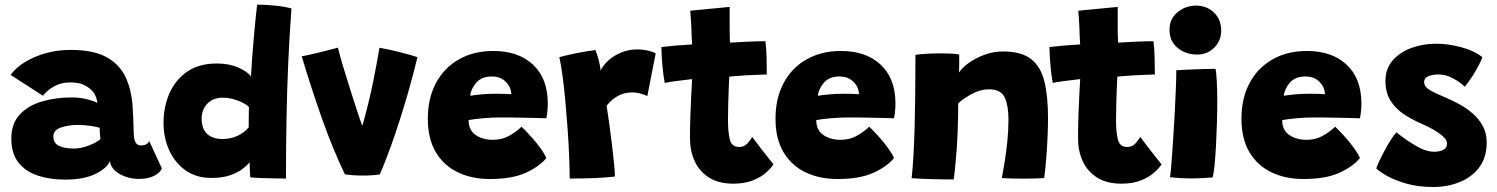

<svg xmlns="http://www.w3.org/2000/svg" viewBox="-20 -746 6286 806"><path d="M252 8Q190 8 139 -8.8Q88 -25.5 57.8 -63.2Q27.5 -101 27.5 -164Q27.5 -227.5 63.2 -265.5Q99 -303.5 156.8 -320.2Q214.5 -337 280.5 -337Q315 -337 345.8 -329.2Q376.5 -321.5 388.5 -313.5Q388 -325 383 -338.8Q378 -352.5 369.5 -362Q355.5 -378 333.5 -389Q311.5 -400 273.5 -400Q235.5 -400 205.5 -382.5Q175.5 -365 160.5 -344L24.5 -431.5Q58.5 -478 127.8 -507.2Q197 -536.5 277.5 -536.5Q367.5 -536.5 422 -508.8Q476.5 -481 504 -428.5Q529 -380 536 -309Q538 -281 539.2 -253.8Q540.5 -226.5 541 -199.5Q541.5 -160 549.2 -147.8Q557 -135.5 570.5 -135.5Q598.5 -135.5 606.5 -154L659.5 -39Q653 -22 628 -8.5Q603 5 563 5Q518.5 5 482 -15.8Q445.5 -36.5 441.5 -70Q430 -40.5 381.2 -16.2Q332.5 8 252 8ZM290 -122.5Q321.5 -122.5 355 -136Q388.5 -149.5 401.5 -162Q400 -173 399.2 -186.8Q398.5 -200.5 398.5 -209Q388.5 -213.5 361.2 -217.5Q334 -221.5 306 -221.5Q268 -221.5 236 -210.8Q204 -200 204 -173Q204 -145.5 227 -134Q250 -122.5 290 -122.5Z M1030.5 -1.5Q1029.5 -11.5 1028.8 -31.8Q1028 -52 1028 -65Q1019 -53 999 -37.5Q979 -22 946.5 -10.5Q914 1 867 1Q805 1 760 -30.2Q715 -61.5 690.8 -114.2Q666.5 -167 666.5 -231.5Q666.5 -297 691 -353.5Q715.5 -410 765.2 -444.8Q815 -479.5 890 -479.5Q942 -479.5 981 -462.2Q1020 -445 1033.5 -424.5Q1035.5 -461.5 1039 -509.2Q1042.5 -557 1046.8 -603.2Q1051 -649.5 1054.5 -683.2Q1058 -717 1059.5 -726.5Q1091 -726.5 1131.5 -722.8Q1172 -719 1203.5 -710.5Q1195 -596 1190 -482.8Q1185 -369.5 1182.8 -249.8Q1180.5 -130 1180.5 3.5Q1168 3.5 1139 3Q1110 2.5 1079.2 1.5Q1048.5 0.5 1030.5 -1.5ZM914.5 -162.5Q948.5 -162.5 977.5 -176Q1006.5 -189.5 1024 -211.5Q1024 -230.5 1024.2 -257Q1024.5 -283.5 1025 -297Q1009 -312.5 977.2 -324.2Q945.5 -336 915.5 -336Q874.5 -336 850.5 -311Q826.5 -286 826.5 -247.5Q826.5 -206 849.2 -184.2Q872 -162.5 914.5 -162.5Z M1573 -545.5Q1612.5 -538.5 1647 -530Q1681.5 -521.5 1704.5 -514.8Q1727.5 -508 1732.5 -506Q1715.5 -435.5 1690.8 -349Q1666 -262.5 1636 -175Q1606 -87.5 1574.5 -14Q1544.5 -9 1502.5 -9Q1481.5 -9 1461.5 -10.5Q1441.5 -12 1428 -14Q1377 -120 1332.8 -245Q1288.5 -370 1246.5 -509.5Q1254 -510.5 1273 -514.8Q1292 -519 1315.8 -524.8Q1339.5 -530.5 1361.8 -536.2Q1384 -542 1398.5 -546Q1407 -511.5 1421.2 -464.2Q1435.5 -417 1451 -368Q1466.5 -319 1479.8 -278.5Q1493 -238 1501 -217.5Q1513.5 -261 1525.2 -308.2Q1537 -355.5 1548.5 -413Q1560 -470.5 1573 -545.5Z M2273.5 -82.5Q2243.5 -46 2186 -20.2Q2128.5 5.5 2036.5 5.5Q1960.5 5.5 1901.8 -22.8Q1843 -51 1809.5 -107.2Q1776 -163.5 1776 -247.5Q1776 -333.5 1810 -397.2Q1844 -461 1906 -496.5Q1968 -532 2051 -532Q2155.5 -532 2216.8 -475.2Q2278 -418.5 2279.5 -316.5Q2280 -282 2273.5 -249.5Q2266 -250 2240 -250.5Q2214 -251 2182 -251.8Q2150 -252.5 2122.8 -252.8Q2095.5 -253 2084.5 -253Q2043.5 -253 2006.8 -249.5Q1970 -246 1947 -242Q1947 -225.5 1951.5 -213Q1960 -187 1987 -173Q2014 -159 2048 -159Q2085 -159 2114 -174.2Q2143 -189.5 2169.5 -214Q2172.5 -211.5 2185.8 -198Q2199 -184.5 2216.5 -164.5Q2234 -144.5 2249.8 -122.8Q2265.5 -101 2273.5 -82.5ZM1954 -344Q1972.5 -347 2000.2 -349.8Q2028 -352.5 2065 -352.5Q2085 -352.5 2102.2 -351.8Q2119.5 -351 2126.5 -350.5Q2126.5 -359 2123.5 -369.5Q2117.5 -391.5 2097 -408.2Q2076.5 -425 2044.5 -425Q2001.5 -425 1978.8 -398.2Q1956 -371.5 1954 -344Z M2501 -449.5Q2511 -471 2533.2 -491.5Q2555.5 -512 2586.8 -525.2Q2618 -538.5 2655 -538.5Q2678 -538.5 2700.2 -533.5Q2722.5 -528.5 2732.5 -521.5L2697.5 -343Q2687 -347.5 2670 -352.8Q2653 -358 2632.5 -358Q2600.5 -358 2573.5 -343Q2546.5 -328 2526.5 -302Q2531 -274 2537 -231.2Q2543 -188.5 2548.5 -142.8Q2554 -97 2557.8 -59.5Q2561.5 -22 2561.5 -5Q2521.5 0 2470.2 1.8Q2419 3.5 2371.5 3.5Q2371.5 -37 2369.2 -91.2Q2367 -145.5 2362.8 -205Q2358.5 -264.5 2353.2 -322Q2348 -379.5 2341.5 -427.8Q2335 -476 2328 -506Q2355 -513.5 2387.8 -520.2Q2420.5 -527 2446.5 -531.2Q2472.5 -535.5 2479.5 -536Q2485.5 -522.5 2493 -495.2Q2500.5 -468 2501 -449.5Z M3227 -56Q3216.5 -39.5 3194.8 -20.5Q3173 -1.5 3139.2 11.8Q3105.5 25 3058.5 25Q2996.5 25 2956.2 -0.8Q2916 -26.5 2896.2 -69.5Q2876.5 -112.5 2876.5 -165Q2876.5 -212.5 2878.2 -263Q2880 -313.5 2882.2 -354.5Q2884.5 -395.5 2885.5 -414Q2849.5 -410 2816.5 -405.5Q2783.5 -401 2770.5 -398Q2764.5 -430 2761.5 -462.8Q2758.5 -495.5 2757.5 -519.2Q2756.5 -543 2756.5 -548.5Q2785.5 -552 2817.2 -554.8Q2849 -557.5 2885.5 -559.5Q2884.5 -569 2883.5 -593.2Q2882.5 -617.5 2882 -636Q2881 -654 2879.8 -672.2Q2878.5 -690.5 2877.5 -701L3043 -717Q3043 -711.5 3043 -691.5Q3043 -671.5 3043 -643Q3043 -627.5 3043.2 -607.8Q3043.5 -588 3044.5 -567Q3061 -568 3083.2 -569.2Q3105.5 -570.5 3118.5 -571Q3149 -572.5 3168.2 -572.8Q3187.5 -573 3193 -573Q3197 -545.5 3198 -505.2Q3199 -465 3199 -433.5Q3194 -433.5 3167 -432.2Q3140 -431 3114.5 -430Q3096.5 -429 3074.8 -427.2Q3053 -425.5 3041.5 -424.5Q3040.5 -408.5 3039.2 -376.2Q3038 -344 3037 -307.5Q3036 -271 3036 -241.5Q3036 -191.5 3043.8 -160.2Q3051.5 -129 3083.5 -129Q3104 -129 3117 -143.5Q3130 -158 3138 -171Q3145.5 -160.5 3158.5 -143.5Q3171.5 -126.5 3185.5 -108.5Q3199.5 -90.5 3211 -76Q3222.5 -61.5 3227 -56Z M3733 -82.5Q3703 -46 3645.5 -20.2Q3588 5.5 3496 5.5Q3420 5.5 3361.2 -22.8Q3302.5 -51 3269 -107.2Q3235.5 -163.5 3235.5 -247.5Q3235.5 -333.5 3269.5 -397.2Q3303.5 -461 3365.5 -496.5Q3427.5 -532 3510.5 -532Q3615 -532 3676.2 -475.2Q3737.5 -418.5 3739 -316.5Q3739.5 -282 3733 -249.5Q3725.5 -250 3699.5 -250.5Q3673.5 -251 3641.5 -251.8Q3609.5 -252.5 3582.2 -252.8Q3555 -253 3544 -253Q3503 -253 3466.2 -249.5Q3429.5 -246 3406.5 -242Q3406.5 -225.5 3411 -213Q3419.5 -187 3446.5 -173Q3473.5 -159 3507.5 -159Q3544.5 -159 3573.5 -174.2Q3602.5 -189.5 3629 -214Q3632 -211.5 3645.2 -198Q3658.5 -184.5 3676 -164.5Q3693.5 -144.5 3709.2 -122.8Q3725 -101 3733 -82.5ZM3413.5 -344Q3432 -347 3459.8 -349.8Q3487.5 -352.5 3524.5 -352.5Q3544.5 -352.5 3561.8 -351.8Q3579 -351 3586 -350.5Q3586 -359 3583 -369.5Q3577 -391.5 3556.5 -408.2Q3536 -425 3504 -425Q3461 -425 3438.2 -398.2Q3415.5 -371.5 3413.5 -344Z M3984 7Q3967 7 3942 7Q3917 7 3891 6Q3871 5.5 3844 4.2Q3817 3 3807 2Q3816 -81.5 3819.5 -213.8Q3823 -346 3823 -516Q3869.5 -522 3932 -522Q3952.5 -522 3972.2 -521Q3992 -520 4006.5 -517.5Q4007 -511 4006.8 -485.8Q4006.5 -460.5 4006 -441.5Q4017 -460 4045 -480.5Q4073 -501 4111.2 -515.5Q4149.5 -530 4190 -530Q4266.5 -530 4307.2 -499Q4348 -468 4363.8 -406Q4379.5 -344 4379.5 -250.5Q4379.5 -219.5 4377.8 -176.8Q4376 -134 4372.5 -87.5Q4369 -41 4363.5 1.5Q4352 2.5 4328 3.2Q4304 4 4277 4Q4248.5 4 4222.8 3.2Q4197 2.5 4185.5 1.5Q4190 -21.5 4196.8 -62.2Q4203.5 -103 4208.5 -151Q4213.5 -199 4213.5 -244.5Q4213.5 -301.5 4198 -336.2Q4182.5 -371 4132 -371Q4095 -371 4060.2 -352Q4025.5 -333 4002.5 -312.5Q4002 -196.5 3995.8 -116Q3989.5 -35.5 3984 7Z M4856 -56Q4845.5 -39.5 4823.8 -20.5Q4802 -1.5 4768.2 11.8Q4734.5 25 4687.5 25Q4625.5 25 4585.2 -0.8Q4545 -26.5 4525.2 -69.5Q4505.5 -112.5 4505.5 -165Q4505.5 -212.5 4507.2 -263Q4509 -313.5 4511.2 -354.5Q4513.5 -395.5 4514.5 -414Q4478.5 -410 4445.5 -405.5Q4412.5 -401 4399.5 -398Q4393.5 -430 4390.5 -462.8Q4387.5 -495.5 4386.5 -519.2Q4385.5 -543 4385.5 -548.5Q4414.5 -552 4446.2 -554.8Q4478 -557.5 4514.5 -559.5Q4513.5 -569 4512.5 -593.2Q4511.5 -617.5 4511 -636Q4510 -654 4508.8 -672.2Q4507.5 -690.5 4506.5 -701L4672 -717Q4672 -711.5 4672 -691.5Q4672 -671.5 4672 -643Q4672 -627.5 4672.2 -607.8Q4672.5 -588 4673.5 -567Q4690 -568 4712.2 -569.2Q4734.5 -570.5 4747.5 -571Q4778 -572.5 4797.2 -572.8Q4816.5 -573 4822 -573Q4826 -545.5 4827 -505.2Q4828 -465 4828 -433.5Q4823 -433.5 4796 -432.2Q4769 -431 4743.5 -430Q4725.5 -429 4703.8 -427.2Q4682 -425.5 4670.5 -424.5Q4669.5 -408.5 4668.2 -376.2Q4667 -344 4666 -307.5Q4665 -271 4665 -241.5Q4665 -191.5 4672.8 -160.2Q4680.5 -129 4712.5 -129Q4733 -129 4746 -143.5Q4759 -158 4767 -171Q4774.5 -160.5 4787.5 -143.5Q4800.5 -126.5 4814.5 -108.5Q4828.5 -90.5 4840 -76Q4851.5 -61.5 4856 -56Z M5006 -517Q4957 -517 4923.2 -545.2Q4889.5 -573.5 4889.5 -620.5Q4889.5 -668 4923.8 -695.2Q4958 -722.5 5000.5 -722.5Q5046 -722.5 5076.2 -693.2Q5106.5 -664 5106.5 -618Q5106.5 -575.5 5077.5 -546.2Q5048.5 -517 5006 -517ZM5070.5 -1Q5061.5 -0.5 5034.8 1.2Q5008 3 4978.5 3Q4957 3 4935 1.8Q4913 0.5 4891.5 -2Q4894 -15 4897.2 -54.8Q4900.5 -94.5 4904 -148.8Q4907.5 -203 4910.8 -261Q4914 -319 4916 -369.5Q4918 -420 4918 -451Q4929.5 -452 4951.5 -453Q4973.5 -454 4998.8 -455Q5024 -456 5046.8 -456.5Q5069.5 -457 5083 -457Q5086 -440.5 5088 -404.2Q5090 -368 5090 -323Q5090 -277.5 5088.5 -227.8Q5087 -178 5084.5 -132Q5082 -86 5078.5 -51.2Q5075 -16.5 5070.5 -1Z M5689 -82.5Q5659 -46 5601.5 -20.2Q5544 5.5 5452 5.5Q5376 5.5 5317.2 -22.8Q5258.5 -51 5225 -107.2Q5191.5 -163.5 5191.5 -247.5Q5191.5 -333.5 5225.5 -397.2Q5259.5 -461 5321.5 -496.5Q5383.5 -532 5466.5 -532Q5571 -532 5632.2 -475.2Q5693.5 -418.5 5695 -316.5Q5695.5 -282 5689 -249.5Q5681.5 -250 5655.5 -250.5Q5629.5 -251 5597.5 -251.8Q5565.5 -252.5 5538.2 -252.8Q5511 -253 5500 -253Q5459 -253 5422.2 -249.5Q5385.5 -246 5362.5 -242Q5362.5 -225.5 5367 -213Q5375.5 -187 5402.5 -173Q5429.5 -159 5463.5 -159Q5500.5 -159 5529.5 -174.2Q5558.5 -189.5 5585 -214Q5588 -211.5 5601.2 -198Q5614.5 -184.5 5632 -164.5Q5649.5 -144.5 5665.2 -122.8Q5681 -101 5689 -82.5ZM5369.5 -344Q5388 -347 5415.8 -349.8Q5443.5 -352.5 5480.5 -352.5Q5500.5 -352.5 5517.8 -351.8Q5535 -351 5542 -350.5Q5542 -359 5539 -369.5Q5533 -391.5 5512.5 -408.2Q5492 -425 5460 -425Q5417 -425 5394.2 -398.2Q5371.5 -371.5 5369.5 -344Z M5996.5 39Q5933.5 39 5884 24.8Q5834.5 10.5 5802 -8Q5769.5 -26.5 5757.5 -39Q5760.5 -49 5770 -69.5Q5779.5 -90 5792.5 -114.2Q5805.5 -138.5 5818.8 -159.2Q5832 -180 5842 -190.5Q5879 -160.5 5922.2 -134.8Q5965.5 -109 6000 -109Q6023.5 -109 6039 -117Q6054.5 -125 6054.5 -144Q6054.5 -158 6037.8 -173.2Q6021 -188.5 5995.8 -202.8Q5970.5 -217 5944.5 -228Q5905.5 -245 5871.8 -267.5Q5838 -290 5817 -323.8Q5796 -357.5 5796 -407Q5796 -457.5 5826.2 -492.2Q5856.5 -527 5905.2 -544.8Q5954 -562.5 6008.5 -562.5Q6058.5 -562.5 6112.8 -548.2Q6167 -534 6203 -506Q6200 -496 6189 -474.5Q6178 -453 6162.2 -428Q6146.5 -403 6129 -382Q6110 -400.5 6080 -417Q6050 -433.5 6018.5 -433.5Q5997.5 -433.5 5978 -426.8Q5958.5 -420 5958.5 -401Q5958.5 -382 5981.8 -368.2Q6005 -354.5 6049.5 -336Q6075.5 -325 6105.2 -309Q6135 -293 6161.2 -270.5Q6187.5 -248 6204.2 -217.8Q6221 -187.5 6221 -148.5Q6221 -85 6189.8 -43.5Q6158.5 -2 6107.5 18.5Q6056.5 39 5996.5 39Z"/></svg>

Font: Grandstander ExtraBold
Style: Regular
Weight: 800
Designer: Tyler Finck
Foundry: Etcetera Type Co
Version: Version 1.200; ttfautohint (v1.8.3)